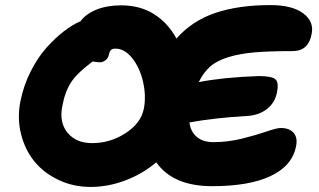

<svg xmlns="http://www.w3.org/2000/svg" viewBox="-20 -715 1267 762"><path d="M61 -313Q73.7 -376 101.8 -431.6Q129.9 -487.3 164.8 -526.1Q199.7 -564.9 233.9 -591.1Q268.1 -617.2 299.8 -630.9Q320.8 -659.7 362.8 -676.8Q404.8 -693.8 460.9 -693.8Q536.1 -693.8 591.6 -658.7Q647 -623.5 680.2 -562Q742.2 -632.3 834.2 -663.6Q926.3 -694.8 1053.2 -694.8Q1139.6 -694.8 1183.3 -662.1Q1227.1 -629.4 1216.8 -580.1Q1204.6 -512.2 1141.1 -512.2Q1050.3 -512.2 991.7 -507.3Q933.1 -502.4 887.2 -488.5Q841.3 -474.6 814.2 -450.9Q787.1 -427.2 769 -389.2Q866.7 -408.2 1005.9 -413.1Q1058.6 -413.1 1073 -400.4Q1087.4 -387.7 1079.1 -347.2Q1070.3 -305.7 1038.8 -281.7Q1007.3 -257.8 962.9 -254.9Q828.1 -247.1 731.9 -229Q736.3 -192.9 760.7 -171.9Q785.2 -150.9 827.1 -150.9Q884.3 -150.9 941.2 -165Q998 -179.2 1038.1 -193.1Q1078.1 -207 1094.2 -207Q1128.9 -207 1145.5 -187.5Q1162.1 -168 1154.8 -133.8Q1139.6 -57.1 1054.7 -16.6Q969.7 23.9 821.8 23.9Q667 23.9 600.1 -70.8Q545.9 -24.9 477.5 1Q409.2 26.9 339.8 26.9Q270.5 26.9 211.7 -1.2Q152.8 -29.3 115.7 -75.4Q78.6 -121.6 63.2 -184.1Q47.9 -246.6 61 -313ZM227.1 -293Q214.4 -229 248.3 -188Q282.2 -147 345.2 -147Q418 -147 478.8 -186.8Q539.6 -226.6 550.8 -283.2Q560.5 -333 548.1 -388.9Q535.6 -444.8 505.4 -483.4Q475.1 -522 438 -522Q425.3 -522 419.9 -516.1Q414.6 -510.3 412.1 -498Q409.2 -483.9 398.7 -475.8Q388.2 -467.8 376 -467.8Q363.3 -467.8 348.1 -471.2Q287.6 -426.8 262.7 -389.2Q237.8 -351.6 227.1 -293Z"/></svg>

Font: Shantell Sans Bouncy
Style: Italic
Weight: 800
Italic angle: -11.31°
Designer: Stephen Nixon, Anya Danilova, Shantell Martin
Foundry: Arrow Type
Version: Version 1.006;[9816181b4]